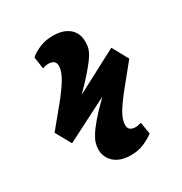

<svg xmlns="http://www.w3.org/2000/svg" viewBox="-166 -723 899 949"><g transform="rotate(-30 284.0 -248.5)"><path d="M311 104Q266 104 238 89Q210 74 196.5 50.5Q183 27 183 1Q183 -18 188 -35.5Q193 -53 207.5 -76.5Q222 -100 251 -134Q280 -168 331 -218L86 -93L37 -181L146 -314Q165 -339 179 -359Q193 -379 202 -396Q211 -413 216 -428Q221 -443 221 -457Q221 -476 210 -484Q199 -492 180 -492Q172 -492 163 -490Q154 -488 147 -485L137 -553Q156 -571 191 -586Q226 -601 268 -601Q310 -601 338 -587.5Q366 -574 380 -551Q394 -528 394 -498Q394 -484 392.5 -471Q391 -458 383.5 -441.5Q376 -425 360 -403.5Q344 -382 316.5 -350.5Q289 -319 247 -277L490 -405L540 -314L429 -177Q412 -155 398.5 -135.5Q385 -116 376 -99.5Q367 -83 362.5 -68Q358 -53 358 -40Q358 -21 369 -13Q380 -5 399 -5Q407 -5 415.5 -7Q424 -9 431 -11L442 57Q422 73 387.5 88.5Q353 104 311 104Z"/></g></svg>

Font: Literata ExtraBold
Style: Italic
Weight: 800
Italic angle: -2°
Designer: Latin by Veronika Burian and Jose Scaglione. Greek by Irene Vlachou. Cyrillic by Vera Evstafieva
Foundry: TypeTogether
Version: Version 3.002